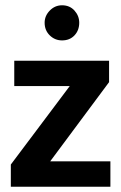

<svg xmlns="http://www.w3.org/2000/svg" viewBox="-20 -707 459 727"><path d="M393 -396 170 -96H398V0H21V-84L244 -381H34V-477H393ZM149 -621Q149 -647 168.5 -667Q188 -687 215 -687Q244 -687 262 -667Q280 -647 280 -621Q280 -592 262 -573Q244 -554 215 -554Q188 -554 168.5 -573Q149 -592 149 -621Z"/></svg>

Font: Ek Mukta
Style: Bold
Weight: 700
Designer: Girish Dalvi and Yashodeep Gholap
Foundry: Ek Type
Version: Version 2.538;PS 1.002;hotconv 16.6.51;makeotf.lib2.5.65220;